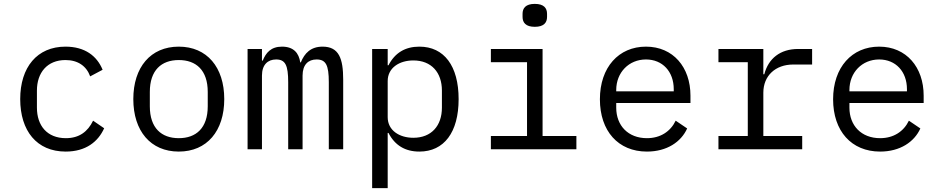

<svg xmlns="http://www.w3.org/2000/svg" viewBox="-20 -768 4840 988"><path d="M318 12C422 12 485 -39 516 -108L459 -147C432 -91 388 -57 319 -57C222 -57 170 -122 170 -214V-302C170 -394 223 -459 317 -459C381 -459 425 -428 444 -375L508 -409C479 -480 417 -528 317 -528C171 -528 84 -422 84 -258C84 -95 169 12 318 12Z M900 12C1045 12 1134 -94 1134 -258C1134 -422 1045 -528 900 -528C755 -528 666 -422 666 -258C666 -94 755 12 900 12ZM900 -57C811 -57 751 -109 751 -221V-295C751 -407 811 -459 900 -459C989 -459 1049 -407 1049 -295V-221C1049 -109 989 -57 900 -57Z M1328 0V-379C1328 -435 1358 -462 1401 -462C1448 -462 1463 -433 1463 -345V0H1537V-379C1537 -435 1566 -462 1609 -462C1657 -462 1672 -433 1672 -345V0H1746V-358C1746 -467 1724 -528 1640 -528C1579 -528 1547 -494 1528 -447H1525C1518 -495 1491 -528 1431 -528C1374 -528 1348 -496 1332 -456H1328V-516H1254V0Z M1895 200H1975V-84H1979C2012 -20 2065 12 2138 12C2265 12 2340 -87 2340 -258C2340 -429 2265 -528 2138 -528C2065 -528 2012 -496 1979 -432H1975V-516H1895ZM2107 -59C2035 -59 1975 -97 1975 -165V-351C1975 -419 2035 -457 2107 -457C2200 -457 2254 -395 2254 -302V-214C2254 -121 2200 -59 2107 -59Z M2732 -630C2779 -630 2795 -652 2795 -681V-697C2795 -726 2779 -748 2732 -748C2685 -748 2669 -726 2669 -697V-681C2669 -652 2685 -630 2732 -630ZM2506 0H2946V-68H2772V-516H2506V-448H2692V-68H2506Z M3309 12C3412 12 3485 -38 3516 -107L3457 -147C3430 -91 3378 -57 3309 -57C3212 -57 3151 -122 3151 -214V-238H3533V-276C3533 -422 3444 -528 3304 -528C3164 -528 3067 -422 3067 -257C3067 -94 3161 12 3309 12ZM3304 -462C3389 -462 3447 -400 3447 -309V-298H3151V-305C3151 -395 3216 -462 3304 -462Z M3677 0H4108V-68H3908V-291C3908 -378 3970 -436 4062 -436H4159V-516H4087C3995 -516 3934 -467 3913 -386H3908V-516H3677V-448H3828V-68H3677Z M4509 12C4612 12 4685 -38 4716 -107L4657 -147C4630 -91 4578 -57 4509 -57C4412 -57 4351 -122 4351 -214V-238H4733V-276C4733 -422 4644 -528 4504 -528C4364 -528 4267 -422 4267 -257C4267 -94 4361 12 4509 12ZM4504 -462C4589 -462 4647 -400 4647 -309V-298H4351V-305C4351 -395 4416 -462 4504 -462Z"/></svg>

Font: IBM Mono
Style: Regular
Weight: 400
Monospace: yes
Designer: Mike Abbink, Paul van der Laan, Pieter van Rosmalen
Foundry: Bold Monday
Version: Version 2.3